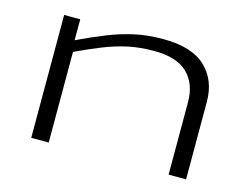

<svg xmlns="http://www.w3.org/2000/svg" viewBox="-80 -675 1052 806"><g transform="rotate(15 446.5 -272.0)"><path d="M110 0V-534H180V-443Q243 -473 299 -495.5Q355 -518 412.5 -531Q470 -544 539 -544Q663 -544 723 -487.5Q783 -431 783 -337V0H707V-315Q707 -395 660 -440.5Q613 -486 514 -486Q452 -486 400 -474.5Q348 -463 297 -442.5Q246 -422 186 -394V0Z"/></g></svg>

Font: Georama ExtraExtended Light
Style: Regular
Weight: 300
Width: 8
Designer: Jean-Baptiste Levee
Foundry: Production Type
Version: Version 1.000